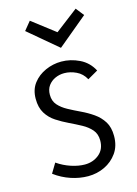

<svg xmlns="http://www.w3.org/2000/svg" viewBox="-124 -886 686 964"><g transform="rotate(-15 218.5 -404.0)"><path d="M212 11Q168 11 123 -4Q78 -19 39 -48L69 -98Q102 -75 140 -62.5Q178 -50 211 -50Q254 -50 285 -75.5Q316 -101 316 -147Q316 -181 297 -203Q278 -225 248.5 -241Q219 -257 186.5 -272.5Q154 -288 124 -307.5Q94 -327 75.5 -357Q57 -387 57 -432Q57 -480 82 -512.5Q107 -545 146.5 -562.5Q186 -580 229 -580Q277 -580 322.5 -558Q368 -536 392 -490L338 -459Q321 -491 290 -505.5Q259 -520 228 -520Q203 -520 181 -510Q159 -500 145 -481Q131 -462 131 -433Q131 -401 149.5 -380Q168 -359 197.5 -343Q227 -327 260 -311.5Q293 -296 322.5 -275.5Q352 -255 370.5 -225.5Q389 -196 389 -151Q389 -99 363.5 -63Q338 -27 298 -8Q258 11 212 11ZM94 -775 130 -819 255 -723H244L368 -818L401 -776L246 -647Z"/></g></svg>

Font: Yaldevi
Style: Regular
Weight: 400
Designer: Sol Matas, Rajitha Manaperi, Kosala Senevirathne
Foundry: Mooniak
Version: Version 1.100